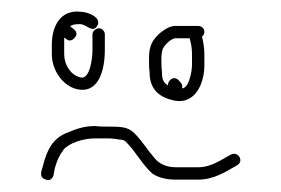

<svg xmlns="http://www.w3.org/2000/svg" viewBox="-20 -301 477 326"><path d="M58 4C65 6 69 3 71 -4L73 -15C77 -29 80 -36 88 -47C97 -58 121 -66 141 -66H164C171 -66 177 -65 183 -64C188 -64 191 -63 194 -60C211 -43 221 -22 239 -6C250 1 263 4 279 4H316C344 4 364 -10 382 -20C395 -27 385 -44 373 -39C357 -31 340 -17 316 -17H279C262 -17 250 -23 242 -33C230 -47 221 -62 208 -75C197 -86 184 -86 164 -86C157 -86 149 -86 141 -87C123 -87 109 -82 95 -76C70 -67 60 -47 53 -20L50 -9C49 -2 51 2 58 4ZM306 -210V-191C306 -180 301 -151 289 -151C291 -157 287 -161 283 -165C275 -173 265 -165 265 -156C257 -161 255 -167 255 -179C254 -187 254 -195 254 -202C254 -208 255 -213 256 -217C258 -223 270 -236 278 -236H302C304 -229 306 -220 306 -210ZM316 -257H278C270 -257 262 -253 253 -246C239 -234 233 -224 233 -202C233 -194 233 -186 234 -178C234 -148 252 -135 277 -130C312 -124 327 -160 327 -190V-210C327 -220 325 -230 323 -239C326 -241 327 -244 327 -247C327 -253 322 -257 316 -257ZM68 -225V-209C68 -181 87 -156 109 -150C148 -140 158 -183 158 -216V-243C158 -248 153 -253 148 -253C143 -253 137 -248 137 -243V-216C137 -200 132 -163 115 -170C100 -174 89 -191 89 -209V-237L91 -236C96 -231 101 -231 106 -236C114 -244 108 -250 102 -254C101 -255 100 -256 99 -256C103 -260 110 -260 116 -260C127 -260 137 -244 145 -257C154 -271 129 -281 117 -281C83 -285 68 -257 68 -225Z"/></svg>

Font: Be Happy
Style: Regular
Weight: 500
Designer: Mew Too
Foundry: Cannot Into Space Fonts
Version: Version 0.9977